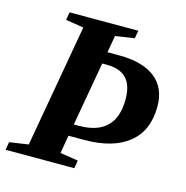

<svg xmlns="http://www.w3.org/2000/svg" viewBox="-106 -748 815 842"><g transform="rotate(15 302.0 -327.5)"><path d="M275.4 -184.6Q443.8 -184.6 443.8 -349.1Q443.8 -413.6 414.3 -444.3Q384.8 -475.1 324.7 -475.1H304.2L252.9 -184.6ZM366.7 -528.8Q473.6 -528.8 530.3 -484.4Q586.9 -439.9 586.9 -355.5Q586.9 -245.6 515.9 -188.2Q444.8 -130.9 314 -130.9H243.2L229 -48.8L311 -36.1L304.7 0H-7.3L-1 -36.1L85 -48.8L183.1 -606L101.6 -619.1L107.9 -654.8H419.9L413.6 -619.1L327.1 -606L313.5 -528.8Z"/></g></svg>

Font: Tinos
Style: Bold Italic
Weight: 700
Italic angle: -16.333°
Designer: Steve Matteson
Foundry: Monotype Imaging Inc.
Version: Version 1.23